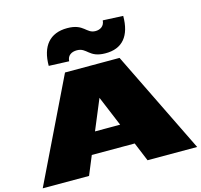

<svg xmlns="http://www.w3.org/2000/svg" viewBox="-141 -1203 1422 1357"><g transform="rotate(-15 570.0 -524.5)"><path d="M345 0 402 -138H716L773 0H1136L769 -750H370L6 0ZM271 -825 419 -819C421 -863 454 -880 491 -880C566 -880 560 -808 680 -807C807 -805 871 -885 871 -1030L723 -1037C720 -994 688 -977 655 -977C586 -977 589 -1049 465 -1049C338 -1049 271 -969 271 -825ZM467 -293 559 -514 651 -293Z"/></g></svg>

Font: Mattone Black
Style: Regular
Weight: 900
Width: 6
Designer: Nunzio Mazzaferro
Foundry: Collletttivo
Version: Version 2.000;Glyphs 3.2 (3217)